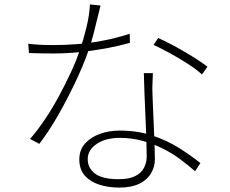

<svg xmlns="http://www.w3.org/2000/svg" viewBox="-20 -809 1040 869"><path d="M108 -611Q132 -608 159 -606.5Q186 -605 222 -605Q271 -605 325.5 -609Q380 -613 440.5 -624Q501 -635 567 -656L568 -615Q514 -600 456.5 -589.5Q399 -579 339.5 -573Q280 -567 221 -567Q196 -567 166 -567.5Q136 -568 111 -569ZM435 -784Q429 -762 421 -727Q413 -692 403 -654.5Q393 -617 383 -587Q358 -515 320.5 -436Q283 -357 241 -284Q199 -211 158 -158L116 -180Q149 -218 182.5 -267.5Q216 -317 246 -372.5Q276 -428 301.5 -483Q327 -538 342 -585Q357 -627 371 -684Q385 -741 387 -789ZM672 -478Q671 -448 670 -428.5Q669 -409 670 -387Q671 -360 672.5 -321.5Q674 -283 676 -240Q678 -197 679.5 -157Q681 -117 681 -88Q681 -54 663.5 -24.5Q646 5 610.5 22.5Q575 40 520 40Q471 40 430 27Q389 14 364 -14Q339 -42 339 -87Q339 -131 365.5 -160Q392 -189 433.5 -203.5Q475 -218 521 -218Q603 -218 670 -195.5Q737 -173 791.5 -138.5Q846 -104 887 -71L863 -34Q832 -61 796 -88Q760 -115 717 -136.5Q674 -158 625 -171.5Q576 -185 522 -185Q458 -185 417.5 -157.5Q377 -130 377 -89Q377 -48 410.5 -23Q444 2 517 2Q564 2 592 -12Q620 -26 632 -50Q644 -74 644 -100Q644 -134 642.5 -180.5Q641 -227 638.5 -279Q636 -331 634 -383Q632 -435 631 -478ZM894 -472Q869 -495 829.5 -520.5Q790 -546 748.5 -568.5Q707 -591 675 -606L696 -637Q723 -625 754.5 -608.5Q786 -592 817.5 -573.5Q849 -555 875.5 -537.5Q902 -520 919 -507Z"/></svg>

Font: Noto Sans JP ExtraLight
Style: Regular
Weight: 250
Designer: Ryoko NISHIZUKA  (kana, bopomofo & ideographs); Paul D. Hunt (Latin, Greek & Cyrillic); Sandoll Communications , Soo-you
Foundry: Adobe
Version: Version 2.004-H2;hotconv 1.0.118;makeotfexe 2.5.65603